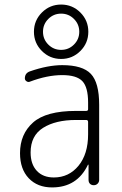

<svg xmlns="http://www.w3.org/2000/svg" viewBox="-20 -818 540 848"><path d="M315.4 -288.1Q225.6 -288.1 170.4 -253.4Q115.2 -218.8 115.2 -144.5Q115.2 -92.8 142.6 -63.5Q169.9 -34.2 217.8 -34.2Q284.2 -34.2 326.7 -85.9Q369.1 -137.7 369.1 -224.6V-279.3Q369.1 -288.1 360.4 -288.1ZM210 9.8Q145.5 9.8 106.9 -30.8Q68.4 -71.3 68.4 -141.6Q68.4 -225.6 126 -276.9Q183.6 -328.1 315.4 -328.1H360.4Q369.1 -328.1 369.1 -335.9V-365.2Q369.1 -432.6 343.8 -459.5Q318.4 -486.3 254.9 -486.3Q188.5 -486.3 111.3 -457Q104.5 -454.1 97.2 -459Q89.8 -463.9 89.8 -471.7Q89.8 -495.1 112.3 -502.9Q191.4 -530.3 254.9 -530.3Q344.7 -530.3 381.3 -491.7Q418 -453.1 418 -355.5V-23.4Q418 -13.7 411.1 -6.8Q404.3 0 394 0Q383.8 0 377.4 -6.3Q371.1 -12.7 371.1 -23.4V-89.8Q371.1 -90.8 369.1 -90.8Q368.2 -90.8 368.2 -89.8Q320.3 9.8 210 9.8ZM193.4 -621.1Q216.8 -597.7 250 -597.7Q283.2 -597.7 306.6 -621.1Q330.1 -644.5 330.1 -677.7Q330.1 -710.9 306.6 -734.4Q283.2 -757.8 250 -757.8Q216.8 -757.8 193.4 -734.4Q169.9 -710.9 169.9 -677.7Q169.9 -644.5 193.4 -621.1ZM165 -762.7Q200.2 -797.9 250 -797.9Q299.8 -797.9 335 -762.7Q370.1 -727.5 370.1 -677.7Q370.1 -627.9 335 -592.8Q299.8 -557.6 250 -557.6Q200.2 -557.6 165 -592.8Q129.9 -627.9 129.9 -677.7Q129.9 -727.5 165 -762.7Z"/></svg>

Font: Rounded Mgen+ 1m light
Style: Regular
Weight: 200
Designer: [Source Han Sans]
Ryoko NISHIZUKA  (kana & ideographs); Paul D. Hunt (Latin, Greek & Cyrillic); Wenlong ZHANG  (bopomofo
Version: Version 1.059.20150602